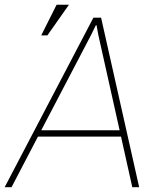

<svg xmlns="http://www.w3.org/2000/svg" viewBox="-42 -785 660 805"><path d="M130.9 -238.8H459.5L370.1 -639.2L362.8 -679.2H359.9L340.3 -639.2ZM465.3 -212.4H117.2L6.3 0H-22.5L349.6 -710.9H381.8L541.5 0H512.7ZM195.3 -765.1H247.1L156.7 -636.7H130.9Z"/></svg>

Font: Roboto-ThinItalic
Style: Italic
Weight: 250
Italic angle: -12°
Designer: Google
Version: Version 1.100141; 2013; ttfautohint (v0.94.14-c901) -l 8 -r 